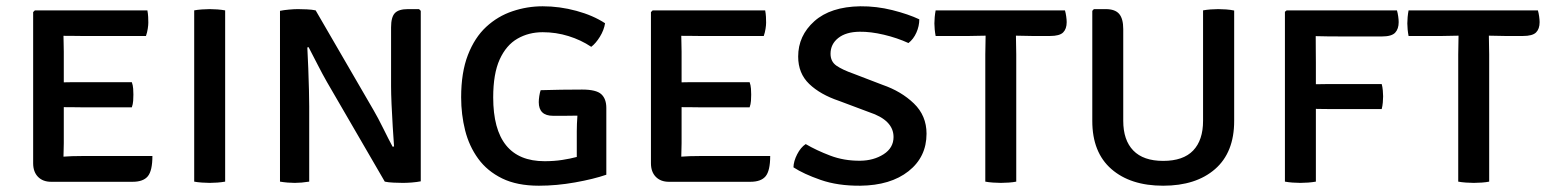

<svg xmlns="http://www.w3.org/2000/svg" viewBox="-20 -578 4924 611"><path d="M465 -81.5Q465 -35 450.5 -17.2Q436 0.5 402 0.5H142.5Q116.5 0.5 101 -15.2Q85.5 -31 85.5 -58.5V-539.5L91 -545H449Q451 -534.5 451.5 -524.5Q452 -514.5 452 -506Q452 -498 450.2 -486.5Q448.5 -475 444.5 -463.5H239Q229 -463.5 213.5 -463.8Q198 -464 182 -464Q182 -453 182.5 -440.5Q183 -428 183 -413V-316Q198.5 -316.5 213.8 -316.5Q229 -316.5 239 -316.5H399.5Q403 -307 403.8 -295.8Q404.5 -284.5 404.5 -277Q404.5 -268.5 403.8 -257.2Q403 -246 399.5 -236.5H239Q229 -236.5 213.8 -236.8Q198.5 -237 183 -237V-122.5Q183 -110.5 182.5 -99.5Q182 -88.5 182 -79.5Q195 -80.5 208.8 -81Q222.5 -81.5 241.5 -81.5Z M598 -545Q608.5 -547 622.8 -548Q637 -549 647.5 -549Q659 -549 672 -548Q685 -547 696.5 -545V0Q685 2 672 3Q659 4 647.5 4Q637 4 622.8 3Q608.5 2 598 0Z M1020.5 -317Q1007 -340.5 990.5 -372.8Q974 -405 962 -428L958 -427Q959.5 -398 961 -361.2Q962.5 -324.5 963.2 -291.2Q964 -258 964 -239.5V0Q951.5 2 939.8 3Q928 4 918 4Q908 4 895.5 3Q883 2 871 0V-543.5Q883 -546 899.8 -547.5Q916.5 -549 928 -549Q940.5 -549 956.8 -548.2Q973 -547.5 984.5 -545L1169 -227Q1182.5 -204 1199.8 -169Q1217 -134 1229.5 -111L1234 -112Q1232 -138 1229.8 -174.8Q1227.5 -211.5 1226 -246.5Q1224.5 -281.5 1224.5 -303V-491Q1224.5 -523.5 1236.5 -536.2Q1248.5 -549 1278.5 -549H1313.5L1319 -543.5V-1Q1306.5 1.5 1290.2 2.8Q1274 4 1262 4Q1250 4 1232.8 3.2Q1215.5 2.5 1204.5 0Z M1700.5 -291Q1733.5 -292 1766 -292.5Q1798.5 -293 1832.5 -293Q1877.5 -293 1893.5 -278.2Q1909.5 -263.5 1909.5 -234.5V-22Q1869 -8 1810 2.5Q1751 13 1695 13Q1625.5 13 1578 -10.2Q1530.5 -33.5 1501.8 -73Q1473 -112.5 1460.2 -163Q1447.5 -213.5 1447.5 -268.5Q1447.5 -347.5 1469 -403Q1490.5 -458.5 1527.2 -492.5Q1564 -526.5 1610.8 -542.2Q1657.5 -558 1707 -558Q1761 -558 1814.2 -543.5Q1867.5 -529 1905.5 -504Q1902 -482 1889 -461Q1876 -440 1861.5 -429Q1828.5 -451 1789 -463.2Q1749.5 -475.5 1707 -475.5Q1662.5 -475.5 1626.8 -455Q1591 -434.5 1570.2 -389Q1549.5 -343.5 1549.5 -268Q1549.5 -65 1713 -65Q1743 -65 1769 -69Q1795 -73 1815.5 -78.5V-160.5Q1815.5 -171.5 1816 -184.2Q1816.5 -197 1817.5 -210Q1797 -209.5 1777.2 -209.5Q1757.5 -209.5 1740 -209.5Q1694.5 -209.5 1694.5 -253Q1694.5 -261 1696.2 -272.5Q1698 -284 1700.5 -291Z M2431 -81.5Q2431 -35 2416.5 -17.2Q2402 0.5 2368 0.5H2108.5Q2082.5 0.5 2067 -15.2Q2051.5 -31 2051.5 -58.5V-539.5L2057 -545H2415Q2417 -534.5 2417.5 -524.5Q2418 -514.5 2418 -506Q2418 -498 2416.2 -486.5Q2414.5 -475 2410.5 -463.5H2205Q2195 -463.5 2179.5 -463.8Q2164 -464 2148 -464Q2148 -453 2148.5 -440.5Q2149 -428 2149 -413V-316Q2164.5 -316.5 2179.8 -316.5Q2195 -316.5 2205 -316.5H2365.5Q2369 -307 2369.8 -295.8Q2370.5 -284.5 2370.5 -277Q2370.5 -268.5 2369.8 -257.2Q2369 -246 2365.5 -236.5H2205Q2195 -236.5 2179.8 -236.8Q2164.5 -237 2149 -237V-122.5Q2149 -110.5 2148.5 -99.5Q2148 -88.5 2148 -79.5Q2161 -80.5 2174.8 -81Q2188.5 -81.5 2207.5 -81.5Z M2505 -45.5Q2505.5 -65 2516.8 -87Q2528 -109 2544 -119.5Q2578 -99.5 2622 -82.8Q2666 -66 2717.5 -66.5Q2760.5 -67 2792 -87.2Q2823.5 -107.5 2823.5 -142Q2823.5 -195.5 2746 -221L2650 -257Q2590.5 -277 2555.2 -310.8Q2520 -344.5 2520 -398Q2520 -464.5 2571.5 -510.5Q2623 -556.5 2717.5 -558Q2769 -558.5 2819.8 -545.8Q2870.5 -533 2905.5 -516.5Q2905.5 -495 2896.2 -474.2Q2887 -453.5 2871 -441Q2835 -457.5 2792.8 -467.5Q2750.5 -477.5 2715.5 -477Q2672 -476.5 2647.5 -457Q2623 -437.5 2623 -407Q2623 -382 2641.8 -369Q2660.5 -356 2696 -343.5L2788.5 -308Q2848 -287.5 2888.2 -248.8Q2928.5 -210 2928.5 -152.5Q2928.5 -78.5 2871.2 -33.2Q2814 12 2717.5 13Q2646 13.5 2591.5 -5.5Q2537 -24.5 2505 -45.5Z M3115.5 -405Q3115.5 -421 3116 -434.2Q3116.5 -447.5 3116.5 -464.5Q3107 -464.5 3090.2 -464Q3073.5 -463.5 3064 -463.5H2957.5Q2955.5 -474 2954.5 -484.5Q2953.5 -495 2953.5 -503.5Q2953.5 -512.5 2954.5 -523.5Q2955.5 -534.5 2957.5 -545H3369Q3371.5 -536.5 3373 -525.8Q3374.5 -515 3374.5 -507.5Q3374.5 -486 3363.2 -474.8Q3352 -463.5 3321.5 -463.5H3264.5Q3255.5 -463.5 3238.8 -464Q3222 -464.5 3213 -464.5Q3213 -447.5 3213.5 -434.2Q3214 -421 3214 -405V0Q3204.5 2 3190.5 3Q3176.5 4 3165 4Q3154 4 3140 3Q3126 2 3115.5 0Z M3907.5 -193Q3907.5 -93 3846.8 -40Q3786 13 3681.5 13Q3577.5 13 3516.8 -40Q3456 -93 3456 -193V-543.5L3461 -549H3498.5Q3528.5 -549 3541.5 -533.8Q3554.5 -518.5 3554.5 -485.5V-193.5Q3554.5 -132 3586.5 -99Q3618.5 -66 3681.5 -66Q3745.5 -66 3777 -99Q3808.5 -132 3808.5 -193.5V-545Q3819.5 -547 3832.5 -548Q3845.5 -549 3856.5 -549Q3867.5 -549 3881.8 -548Q3896 -547 3907.5 -544.5Z M4167.5 0Q4156 2 4143 3Q4130 4 4118 4Q4106.5 4 4093.2 3Q4080 2 4069 0V-540.5L4074.5 -545H4425.5Q4428 -536.5 4429.5 -525.8Q4431 -515 4431 -507.5Q4431 -486 4419.8 -474Q4408.5 -462 4378 -462H4251.5Q4228 -462 4207 -462.2Q4186 -462.5 4167 -463Q4167 -442 4167.2 -420.8Q4167.5 -399.5 4167.5 -379V-310Q4177.5 -310 4187 -310.2Q4196.5 -310.5 4205 -310.5H4377Q4379.5 -301.5 4380.5 -290.2Q4381.5 -279 4381.5 -271.5Q4381.5 -263 4380.5 -251.8Q4379.5 -240.5 4377 -231H4205Q4196.5 -231 4187 -231.2Q4177.5 -231.5 4167.5 -231.5Z M4620.5 -405Q4620.5 -421 4621 -434.2Q4621.5 -447.5 4621.5 -464.5Q4612 -464.5 4595.2 -464Q4578.5 -463.5 4569 -463.5H4462.5Q4460.5 -474 4459.5 -484.5Q4458.5 -495 4458.5 -503.5Q4458.5 -512.5 4459.5 -523.5Q4460.5 -534.5 4462.5 -545H4874Q4876.5 -536.5 4878 -525.8Q4879.5 -515 4879.5 -507.5Q4879.5 -486 4868.2 -474.8Q4857 -463.5 4826.5 -463.5H4769.5Q4760.5 -463.5 4743.8 -464Q4727 -464.5 4718 -464.5Q4718 -447.5 4718.5 -434.2Q4719 -421 4719 -405V0Q4709.5 2 4695.5 3Q4681.5 4 4670 4Q4659 4 4645 3Q4631 2 4620.5 0Z"/></svg>

Font: Signika Negative SC
Style: Regular
Weight: 400
Designer: Anna Giedryś
Foundry: Anna Giedryś
Version: Version 2.000; ttfautohint (v1.8.3) -l 8 -r 50 -G 200 -x 9 -